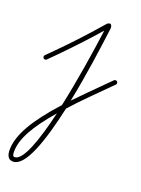

<svg xmlns="http://www.w3.org/2000/svg" viewBox="-143 -397 593 805"><g transform="rotate(20 154.0 5.5)"><path d="M20 347C75 347 119 217 153 62C175 37 201 10 229 -18L315 -104C317 -106 318 -108 318 -111C318 -116 314 -121 308 -121C305 -121 303 -120 301 -118L215 -32C196 -13 178 6 160 24C185 -96 202 -225 214 -318C214 -323 214 -326 212 -330C209 -334 208 -336 207 -336C206 -336 204 -336 200 -335C196 -334 193 -332 190 -328C138 -268 85 -210 28 -153L-7 -118C-9 -116 -10 -114 -10 -111C-10 -106 -6 -101 0 -101C3 -101 5 -102 7 -104L42 -139C94 -192 144 -245 192 -300C178 -195 157 -62 132 54C37 159 -10 238 -10 305C-10 326 -4 347 20 347ZM20 327C11 327 10 318 10 305C10 249 47 183 124 94C93 226 57 327 20 327Z"/></g></svg>

Font: Mistral SingleLine Outline
Style: Regular
Weight: 300
Designer: François Chastanet, Élisa Garzelli, Anais Alves, Morgane Autin
Foundry: institut supérieur des arts et du design Toulouse / isdaT
Version: Version 1.000;Glyphs 3.3 (3337)